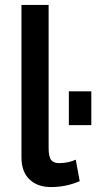

<svg xmlns="http://www.w3.org/2000/svg" viewBox="-20 -750 407 778"><path d="M67 -730H177V-151Q177 -114 187.5 -101.5Q198 -89 219 -89Q257 -89 287 -103L303 -16Q248 8 187 8Q131 8 99 -23.5Q67 -55 67 -111ZM259 -243V-380H350V-243Z"/></svg>

Font: Raleway-v4020 SemiBold
Style: Regular
Weight: 600
Designer: Matt McInerney, Pablo Impallari, Rodrigo Fuenzalida
Foundry: Matt McInerney, Pablo Impallari, Rodrigo Fuenzalida
Version: Version 4.020;PS 004.020;hotconv 1.0.88;makeotf.lib2.5.64775